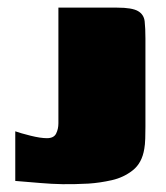

<svg xmlns="http://www.w3.org/2000/svg" viewBox="-20 -480 436 503"><path d="M361 -148Q361 -132 360.5 -116.5Q360 -101 358 -90Q352 -53 328 -34Q304 -15 273 -8Q242 -1 212 1Q173 3 144 2.5Q115 2 86.5 -0.5Q58 -3 20 -6V-136Q34 -131 60 -124.5Q86 -118 103 -118Q121 -118 127 -130Q133 -142 133 -157V-460H287Q326 -460 341.5 -451Q357 -442 359 -424Q361 -406 361 -379Z"/></svg>

Font: Genos Black
Style: Regular
Weight: 900
Designer: Robert E. Leuschke
Foundry: Robert E. Leuschke
Version: Version 1.010